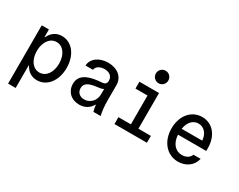

<svg xmlns="http://www.w3.org/2000/svg" viewBox="-114 -1350 2628 2111"><g transform="rotate(30 1200.0 -294.5)"><path d="M71 -540V200H167V-86H172C204 -24 257 10 325 10C452 10 543 -107 543 -270C543 -433 452 -550 325 -550C253 -550 199 -512 167 -444H162V-540ZM306 -463C389 -463 447 -384 447 -270C447 -156 389 -77 306 -77C223 -77 165 -157 165 -270C165 -383 223 -463 306 -463Z M1015 -381C1015 -347 999 -330 963 -327L919 -323C764 -308 689 -254 689 -155C689 -58 760 10 862 10C933 10 988 -23 1018 -80H1023C1026 -48 1032 -22 1039 0H1131C1118 -49 1111 -113 1111 -193V-382C1111 -482 1031 -550 912 -550C797 -550 712 -486 709 -398H803C808 -440 852 -469 912 -469C976 -469 1015 -435 1015 -381ZM1015 -277V-208C1015 -129 956 -67 881 -67C823 -67 786 -103 786 -156C786 -214 829 -244 928 -256L970 -262C988 -264 1003 -269 1015 -277Z M1306 0H1718V-87H1560V-540H1311V-453H1464V-87H1306ZM1422 -709C1422 -666 1457 -630 1501 -630C1546 -630 1580 -666 1580 -709C1580 -754 1546 -789 1501 -789C1457 -789 1422 -754 1422 -709Z M1969 -248H2328V-285C2328 -442 2236 -550 2105 -550C1970 -550 1873 -435 1873 -273C1873 -108 1974 10 2116 10C2218 10 2299 -51 2318 -142H2227C2212 -100 2170 -75 2117 -75C2032 -75 1976 -142 1969 -248ZM2105 -467C2176 -467 2227 -410 2233 -324H1972C1986 -412 2036 -467 2105 -467Z"/></g></svg>

Font: CommitMono
Style: 500Regular
Weight: 500
Monospace: yes
Designer: Eigil Nikolajsen
Foundry: Eigil Nikolajsen
Version: Version 1.143